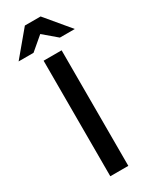

<svg xmlns="http://www.w3.org/2000/svg" viewBox="-281 -1050 876 1104"><g transform="rotate(-30 156.5 -498.0)"><path d="M96.2 -767.1H215.8V0H96.2ZM-30.3 -835.4 104 -996.1H208.5L342.8 -835.4H243.7L156.2 -909.7L68.8 -835.4Z"/></g></svg>

Font: Tauri
Style: Regular
Weight: 400
Designer: Yvonne Schüttler
Foundry: Yvonne Schüttler
Version: Version 1.003; ttfautohint (v0.93.8-669f) -l 13 -r 13 -G 200